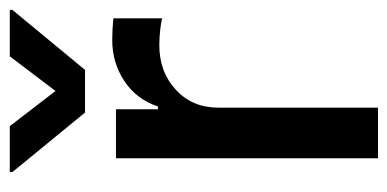

<svg xmlns="http://www.w3.org/2000/svg" viewBox="-224 -584 807 400"><g transform="rotate(-90 180.0 -383.5)"><path d="M50.8 0V-545.9H152.8V-458.5H158.7Q173.3 -502.9 211.4 -528.3Q249.5 -553.7 297.4 -553.7Q307.1 -553.7 320.6 -553Q334 -552.2 342.3 -551.3V-449.7Q335.9 -451.7 319.6 -453.6Q303.2 -455.6 286.6 -455.6Q230.5 -455.6 193.4 -421.1Q156.2 -386.7 156.2 -332.5V0ZM117.7 -767.1 190.9 -671.9 263.2 -767.1H359.9V-761.7L234.9 -610.4H146L22 -761.7V-767.1Z"/></g></svg>

Font: Inter Tight Medium
Style: Regular
Weight: 500
Designer: Rasmus Andersson
Foundry: rsms
Version: Version 3.004; ttfautohint (v1.8.4.7-5d5b)